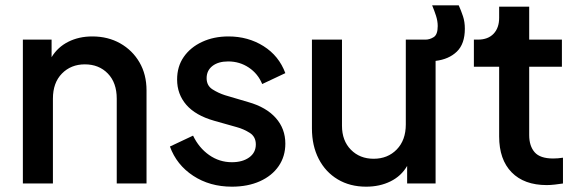

<svg xmlns="http://www.w3.org/2000/svg" viewBox="-20 -690 2181 722"><path d="M66 0H179V-319Q179 -379 213 -413.5Q247 -448 299 -448Q352 -448 385.5 -413.5Q419 -379 419 -319V0H531V-350Q531 -410 504.5 -455.5Q478 -501 432 -527Q386 -553 327 -553Q277 -553 237 -533Q197 -513 174 -475V-541H66Z M852 12Q912 12 957.5 -8.5Q1003 -29 1028 -65.5Q1053 -102 1053 -150Q1053 -206 1017 -246.5Q981 -287 914 -306L826 -332Q801 -340 779 -354Q757 -368 757 -396Q757 -425 779 -442Q801 -459 838 -459Q881 -459 915.5 -436Q950 -413 966 -374L1053 -415Q1029 -480 971 -516.5Q913 -553 839 -553Q784 -553 740 -532.5Q696 -512 671 -476Q646 -440 646 -391Q646 -336 680.5 -296Q715 -256 785 -236L870 -212Q896 -205 919 -190.5Q942 -176 942 -147Q942 -116 917 -98Q892 -80 852 -80Q805 -80 766.5 -107Q728 -134 706 -180L619 -139Q644 -70 706.5 -29Q769 12 852 12Z M1357 12Q1408 12 1448.5 -8Q1489 -28 1511 -66V0H1618V-461Q1668 -467 1698 -496Q1728 -525 1728 -582Q1728 -608 1721 -629Q1714 -650 1705 -670H1605Q1613 -651 1619.5 -631Q1626 -611 1626 -592Q1626 -560 1611 -550.5Q1596 -541 1580 -541H1506V-222Q1506 -163 1472 -128Q1438 -93 1385 -93Q1333 -93 1299.5 -127Q1266 -161 1266 -217V-541H1153V-207Q1153 -142 1178.5 -92.5Q1204 -43 1250 -15.5Q1296 12 1357 12Z M2036 6Q2050 6 2067 4Q2084 2 2097 0V-97Q2078 -94 2060 -94Q2011 -94 1990.5 -117.5Q1970 -141 1970 -182V-439H2093V-541H1970V-665H1857V-623Q1857 -585 1836 -563Q1815 -541 1777 -541H1762V-439H1857V-177Q1857 -90 1904 -42Q1951 6 2036 6Z"/></svg>

Font: Custom Plus Jakarta Sans SemiBold
Style: Regular
Weight: 600
Designer: Gumpita Rahayu & FullSphere
Foundry: Tokotype & FullSphere
Version: Version 1.001;hotconv 1.0.117;makeotfexe 2.5.65602